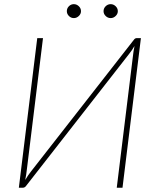

<svg xmlns="http://www.w3.org/2000/svg" viewBox="-20 -882 738 902"><path d="M68.5 0ZM608.5 -694.5Q614 -703 623 -703H642L555.5 0H528.5L604 -614.5Q606.5 -639.5 612 -666Q605 -654.5 599 -645.5Q593 -636.5 586 -628L102 -8Q99 -4 95.2 -2Q91.5 0 85.5 0H68.5L155 -703H182L106.5 -88.5Q105 -75.5 103.2 -62.8Q101.5 -50 98.5 -36.5Q105.5 -48 111.5 -57.2Q117.5 -66.5 124.5 -75ZM360.5 -829.5Q360.5 -816.5 350.2 -806.8Q340 -797 327 -797Q313.5 -797 303.8 -806.8Q294 -816.5 294 -829.5Q294 -843 303.8 -852.8Q313.5 -862.5 327 -862.5Q340 -862.5 350.2 -852.8Q360.5 -843 360.5 -829.5ZM533.5 -829.5Q533.5 -816.5 523.2 -806.8Q513 -797 500 -797Q486.5 -797 476.5 -806.8Q466.5 -816.5 466.5 -829.5Q466.5 -843 476.5 -852.8Q486.5 -862.5 500 -862.5Q513 -862.5 523.2 -852.8Q533.5 -843 533.5 -829.5Z"/></svg>

Font: Lato Thin
Style: Italic
Weight: 200
Italic angle: -7°
Designer: Lukasz Dziedzic
Foundry: tyPoland Lukasz Dziedzic
Version: Version 2.007; 2014-02-27